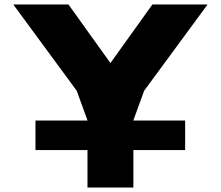

<svg xmlns="http://www.w3.org/2000/svg" viewBox="-20 -845 995 865"><path d="M139.8 -169H374.1V0H580.9V-169H814.1V-302H580.9V-303L629.3 -436L915.3 -825H666.7L477.5 -561L288.3 -825H39.7L325.7 -436L374.1 -303V-302H139.8Z"/></svg>

Font: Hussar
Style: BdWide
Weight: 700
Foundry: Cannot Into Space Fonts
Version: Version 2.00